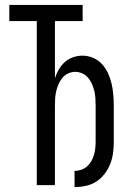

<svg xmlns="http://www.w3.org/2000/svg" viewBox="-20 -755 540 783"><path d="M284 8V-58Q297 -58 310.5 -62.5Q324 -67 334.5 -76Q345 -85 352 -97Q359 -109 363 -122.5Q367 -136 368.5 -150Q370 -164 370 -177V-325Q370 -340 369 -355Q368 -370 364.5 -384.5Q361 -399 355 -412.5Q349 -426 339.5 -437.5Q330 -449 316 -455.5Q302 -462 287 -462Q272 -462 258 -455.5Q244 -449 234.5 -437.5Q225 -426 219 -412.5Q213 -399 209.5 -384.5Q206 -370 205 -355Q204 -340 204 -325V0H130V-669H18V-735H317V-669H204V-436Q210 -455 220 -472Q230 -489 244.5 -502Q259 -515 278 -521.5Q297 -528 316 -528Q339 -528 360 -519Q381 -510 396 -493.5Q411 -477 420.5 -456.5Q430 -436 435 -414Q440 -392 442 -369.5Q444 -347 444 -325V-177Q444 -154 441 -131Q438 -108 429.5 -86.5Q421 -65 406.5 -46Q392 -27 372.5 -14.5Q353 -2 330 3Q307 8 284 8Z"/></svg>

Font: Iosevka srxl
Style: Regular
Weight: 400
Monospace: yes
Designer: Belleve Invis
Foundry: Belleve Invis
Version: Version 33.0.1; ttfautohint (v1.8.3)